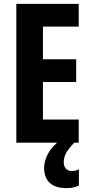

<svg xmlns="http://www.w3.org/2000/svg" viewBox="-20 -734 467 988"><path d="M385 0H64V-714H385V-597H201V-429H372V-312H201V-119H385ZM308 102Q308 121 319 133.5Q330 146 350 146Q363 146 371 143.5Q379 141 386 137V221Q376 226 359.5 230Q343 234 322 234Q264 234 235.5 206.5Q207 179 207 130Q207 95 227 57Q247 19 293 -15L362 0Q330 34 319 56Q308 78 308 102Z"/></svg>

Font: Noto Sans Thai ExtCond
Style: Bold
Weight: 700
Width: 2
Designer: Monotype Design Team
Foundry: Monotype Imaging Inc.
Version: Version 2.002; ttfautohint (v1.8.4.7-5d5b)